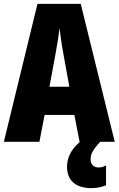

<svg xmlns="http://www.w3.org/2000/svg" viewBox="-20 -734 614 994"><path d="M392 0H394C343 43 327 89 327 129C327 198 369 240 454 240C487 240 513 232 529 225V122C519 128 508 133 490 133C464 133 449 115 449 93C449 65 458 44 499 0H574L398 -714H174L0 0H184L211 -139H365ZM310 -445 339 -285H236L266 -447C276 -500 284 -551 288 -589C293 -549 300 -498 310 -445Z"/></svg>

Font: Noto Sans Arabic UI XCn Bk
Style: Regular
Weight: 900
Width: 2
Designer: Monotype Design Team, Nadine Chahine and Nizar Qandah
Foundry: Monotype Imaging Inc.
Version: Version 2.010